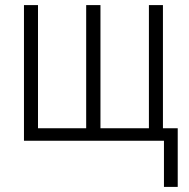

<svg xmlns="http://www.w3.org/2000/svg" viewBox="-20 -552 740 753"><path d="M619 -532H564V-49H374V-532H318V-49H129V-532H74V0H623V181H677V-49H619Z"/></svg>

Font: Noto Sans Display SemiCondensed Light
Style: Regular
Weight: 300
Width: 4
Designer: Monotype Design Team
Foundry: Monotype Imaging Inc.
Version: Version 1.900